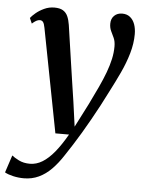

<svg xmlns="http://www.w3.org/2000/svg" viewBox="-99 -590 666 883"><g transform="rotate(5 234.0 -149.0)"><path d="M78.5 -450Q75 -469 69.5 -476Q64 -483 55 -483Q46.5 -483 38 -478.2Q29.5 -473.5 19 -464L8 -489Q15.5 -499 31.5 -512.5Q47.5 -526 69.5 -536.2Q91.5 -546.5 116.5 -546.5Q141.5 -546.5 156 -537.8Q170.5 -529 178 -512.5Q185.5 -496 189 -473Q195 -431.5 201.5 -387.8Q208 -344 214.5 -299Q221 -254 227.8 -209.2Q234.5 -164.5 241 -121.5L256.5 -9L312 -117.5Q334.5 -163 352 -200.8Q369.5 -238.5 381.8 -271.5Q394 -304.5 400.5 -334Q407 -363.5 407 -392Q407 -415.5 399.8 -431.2Q392.5 -447 385.5 -461.5Q378.5 -476 378.5 -495Q378.5 -518.5 392.8 -532.2Q407 -546 429.5 -546Q451.5 -546 466 -534.2Q480.5 -522.5 487.8 -502.2Q495 -482 495 -456.5Q495 -413.5 481.8 -367.8Q468.5 -322 447 -276Q425.5 -230 401.5 -184Q385 -150.5 366.8 -116.5Q348.5 -82.5 330 -49.2Q311.5 -16 292.8 15.2Q274 46.5 256.5 74.2Q239 102 223 125.5Q198.5 163.5 171.5 191Q144.5 218.5 113 233.2Q81.5 248 44 248Q19 248 -5 242.5Q-29 237 -44 228.5L-17.5 148Q-7.5 156.5 14.5 167.8Q36.5 179 66 179Q96 179 123.8 162Q151.5 145 178.8 111.8Q206 78.5 234 29.5H171Z"/></g></svg>

Font: Merriweather 72pt Medium
Style: Italic
Weight: 500
Italic angle: -7.8°
Version: Version 2.101